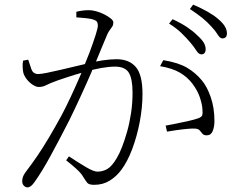

<svg xmlns="http://www.w3.org/2000/svg" viewBox="-20 -790 1040 830"><path d="M98 20Q91 20 83.5 13Q76 6 76 -7Q76 -16 79 -25Q82 -34 90 -45Q119 -83 143 -118.5Q167 -154 192 -196Q217 -238 247 -293Q266 -329 287.5 -375Q309 -421 330 -470Q331 -473 332 -475Q303 -467 279 -459Q248 -449 231 -443Q195 -430 180 -422Q165 -414 148 -414Q136 -414 121.5 -423.5Q107 -433 96 -447Q85 -461 81 -475Q79 -483 78 -499Q77 -515 80 -528L102 -532Q108 -513 115.5 -491.5Q123 -470 145 -470Q158 -470 184.5 -475.5Q211 -481 243.5 -488.5Q276 -496 309 -504Q329 -509 347 -513Q357 -539 367 -563Q383 -606 393 -637.5Q403 -669 403 -679Q403 -687 400.5 -693.5Q398 -700 387 -704Q376 -709 351.5 -711.5Q327 -714 310 -715V-739Q321 -742 335 -744Q349 -746 365 -746Q379 -746 397 -741Q415 -736 431.5 -727.5Q448 -719 459 -710Q470 -701 470 -693Q470 -683 465.5 -675.5Q461 -668 455 -660.5Q449 -653 444 -642Q433 -616 416 -575Q406 -551 395 -524Q407 -526 423 -529Q458 -534 484 -534Q538 -534 567 -500.5Q596 -467 596 -384Q596 -325 584 -262.5Q572 -200 551.5 -145.5Q531 -91 504 -55Q483 -27 454 -9Q425 9 387 9Q364 9 357 0Q350 -9 340 -25Q336 -32 330 -39.5Q324 -47 309.5 -60.5Q295 -74 266 -97L278 -114Q319 -87 352 -67.5Q385 -48 401 -48Q424 -48 444 -59.5Q464 -71 485 -107Q496 -125 507.5 -154.5Q519 -184 529.5 -221Q540 -258 546.5 -301Q553 -344 553 -389Q553 -449 537 -475.5Q521 -502 477 -502Q452 -502 417 -496Q398 -492 379 -488Q378 -485 377 -482Q355 -431 330 -376.5Q305 -322 279 -269Q257 -226 237 -188Q217 -150 199 -117Q181 -84 164 -56Q147 -28 130 -4Q121 9 113.5 14.5Q106 20 98 20ZM874 -205Q861 -205 855.5 -211.5Q850 -218 844 -225.5Q838 -233 824 -234Q814 -235 791 -233Q768 -231 743.5 -227.5Q719 -224 702 -221L696 -247Q713 -250 740.5 -255.5Q768 -261 794.5 -267Q821 -273 835 -278Q851 -283 854 -291.5Q857 -300 855 -319Q854 -338 844.5 -367.5Q835 -397 812 -428Q790 -457 757.5 -476Q725 -495 672 -504L686 -530Q752 -519 789 -497Q826 -475 853 -442Q875 -416 891 -370Q907 -324 907 -267Q907 -242 899.5 -223.5Q892 -205 874 -205ZM851 -555Q839 -555 829 -571Q819 -587 803 -606Q787 -625 765 -646.5Q743 -668 711 -688L726 -707Q763 -690 789 -672.5Q815 -655 832 -638Q852 -620 860.5 -606Q869 -592 869 -577Q869 -566 864 -560.5Q859 -555 851 -555ZM941 -624Q931 -624 921 -640.5Q911 -657 894 -675Q876 -695 854.5 -712.5Q833 -730 801 -751L815 -770Q852 -754 879 -738.5Q906 -723 923 -708Q943 -691 952 -676Q961 -661 961 -646Q961 -635 956 -629.5Q951 -624 941 -624Z"/></svg>

Font: Noto Serif HK ExtraLight ExtraLight
Style: Regular
Weight: 250
Version: Version 2.003-H1;hotconv 1.1.1;makeotfexe 2.6.0